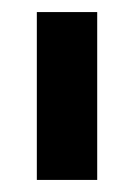

<svg xmlns="http://www.w3.org/2000/svg" viewBox="-20 -783 221 318"><path d="M141 -485H41V-763H141Z"/></svg>

Font: Open Sauce Two
Style: Bold
Weight: 700
Designer: Alfredo Marco Pradil
Foundry: Creative Sauce Fz LLC
Version: Version 1.477